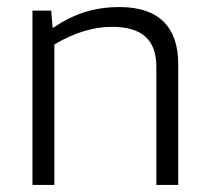

<svg xmlns="http://www.w3.org/2000/svg" viewBox="-20 -524 593 544"><path d="M134 0H72V-494H125L129 -446H132Q176 -476 221 -490Q266 -504 319 -504Q401 -504 443 -463Q485 -422 485 -342V0H423V-335Q423 -392 392 -420Q361 -448 297 -448Q258 -448 217 -435.5Q176 -423 134 -398Z"/></svg>

Font: Blinker Light
Style: Regular
Weight: 300
Designer: Juergen Huber
Foundry: supertype
Version: Version 1.017;hotconv 1.0.117;makeotfexe 2.5.65602